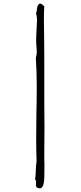

<svg xmlns="http://www.w3.org/2000/svg" viewBox="-20 -855 440 1045"><path d="M181 166Q176 160 175.5 154.5Q175 149 176 143Q177 138 176.5 132.5Q176 127 171 121Q175 93 175 69.5Q175 46 179 24Q177 -40 177 -103.5Q177 -167 178 -230Q180 -308 180 -386Q180 -464 175 -542Q175 -543 176 -544Q178 -551 179.5 -561Q181 -571 179 -594Q176 -625 177 -650Q178 -675 179 -697Q181 -721 181.5 -742Q182 -763 176 -783Q179 -789 180 -794.5Q181 -800 181 -806Q182 -814 184 -821Q186 -828 194 -835Q201 -836 204.5 -834Q208 -832 212 -829Q213 -827 215.5 -825Q218 -823 221 -821Q219 -788 219 -753Q219 -718 220 -673Q220 -645 220.5 -613Q221 -581 221 -542Q221 -484 221 -425.5Q221 -367 221 -308Q222 -235 222 -161Q222 -87 221 -12Q221 1 221 14Q221 27 222 39Q222 82 221 114.5Q220 147 211 161.5Q202 176 181 166Z"/></svg>

Font: Yuji Boku
Style: Regular
Weight: 400
Designer: Kataoka Yuji
Foundry: Kinuta Font Factory
Version: Version 3.002